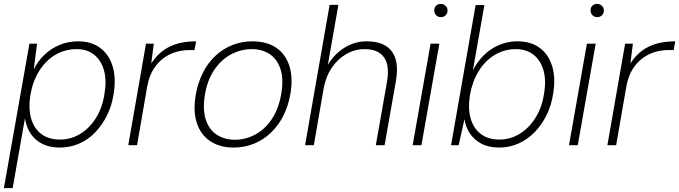

<svg xmlns="http://www.w3.org/2000/svg" viewBox="-32 -745 3484 985"><path d="M-12 220 119 -521H158L141 -388Q161 -430 195 -463Q229 -496 273.5 -514.5Q318 -533 369 -533Q438 -533 483.5 -498Q529 -463 546.5 -402.5Q564 -342 551 -264Q542 -203 517 -153Q492 -103 456 -65.5Q420 -28 373.5 -8Q327 12 273 12Q226 12 189 -5Q152 -22 128 -55.5Q104 -89 96 -138L33 220ZM276 -29Q331 -29 378.5 -57.5Q426 -86 459.5 -138.5Q493 -191 504 -264Q516 -334 501 -385.5Q486 -437 450 -465Q414 -493 362 -493Q301 -493 251.5 -463.5Q202 -434 169 -381Q136 -328 124 -258Q113 -190 127.5 -138Q142 -86 180 -57.5Q218 -29 276 -29Z M626 0 717 -521H757L744 -420Q771 -461 805.5 -486Q840 -511 882 -522Q924 -533 974 -533L966 -488H934Q906 -488 873 -479Q840 -470 809.5 -448.5Q779 -427 756 -391Q733 -355 723 -300L671 0Z M1166 12Q1096 12 1047 -20.5Q998 -53 978 -113.5Q958 -174 972 -257Q983 -321 1009 -372Q1035 -423 1073.5 -459Q1112 -495 1160.5 -514Q1209 -533 1263 -533Q1335 -533 1383.5 -501Q1432 -469 1452 -408.5Q1472 -348 1458 -264Q1447 -201 1421 -150Q1395 -99 1356 -62.5Q1317 -26 1269 -7Q1221 12 1166 12ZM1173 -28Q1227 -28 1277 -54.5Q1327 -81 1362.5 -134Q1398 -187 1411 -264Q1424 -341 1406.5 -392Q1389 -443 1350.5 -468Q1312 -493 1260 -493Q1205 -493 1155 -467Q1105 -441 1068.5 -388.5Q1032 -336 1019 -258Q1007 -182 1024 -130.5Q1041 -79 1080.5 -53.5Q1120 -28 1173 -28Z M1533 0 1659 -720H1704L1650 -413Q1686 -471 1738 -502Q1790 -533 1849 -533Q1908 -533 1945.5 -510.5Q1983 -488 1997 -443Q2011 -398 1999 -329L1941 0H1896L1953 -323Q1968 -409 1938 -451Q1908 -493 1838 -493Q1788 -493 1744 -467.5Q1700 -442 1669.5 -396.5Q1639 -351 1628 -289L1578 0Z M2085 0 2177 -521H2222L2130 0ZM2230 -657Q2216 -657 2206 -666.5Q2196 -676 2196 -691Q2195 -706 2205 -715.5Q2215 -725 2229 -725Q2243 -725 2253.5 -715.5Q2264 -706 2264 -691Q2264 -676 2254 -666.5Q2244 -657 2230 -657Z M2528 12Q2475 12 2437.5 -8Q2400 -28 2378 -61.5Q2356 -95 2351 -134L2321 0H2282L2408 -719H2453L2394 -384Q2432 -457 2492 -495Q2552 -533 2622 -533Q2692 -533 2737.5 -499Q2783 -465 2801 -404.5Q2819 -344 2806 -266Q2797 -205 2772 -154.5Q2747 -104 2710.5 -66.5Q2674 -29 2627.5 -8.5Q2581 12 2528 12ZM2530 -29Q2585 -29 2632.5 -57.5Q2680 -86 2714 -139Q2748 -192 2759 -264Q2771 -335 2755.5 -386.5Q2740 -438 2703.5 -465.5Q2667 -493 2615 -493Q2556 -493 2506.5 -463.5Q2457 -434 2424 -380.5Q2391 -327 2379 -258Q2368 -189 2382.5 -137.5Q2397 -86 2435 -57.5Q2473 -29 2530 -29Z M2887 0 2979 -521H3024L2932 0ZM3032 -657Q3018 -657 3008 -666.5Q2998 -676 2998 -691Q2997 -706 3007 -715.5Q3017 -725 3031 -725Q3045 -725 3055.5 -715.5Q3066 -706 3066 -691Q3066 -676 3056 -666.5Q3046 -657 3032 -657Z M3084 0 3175 -521H3215L3202 -420Q3229 -461 3263.5 -486Q3298 -511 3340 -522Q3382 -533 3432 -533L3424 -488H3392Q3364 -488 3331 -479Q3298 -470 3267.5 -448.5Q3237 -427 3214 -391Q3191 -355 3181 -300L3129 0Z"/></svg>

Font: DM Sans 10pt ExtraLight
Style: Italic
Weight: 250
Italic angle: -10°
Version: Version 4.004;gftools[0.9.30]